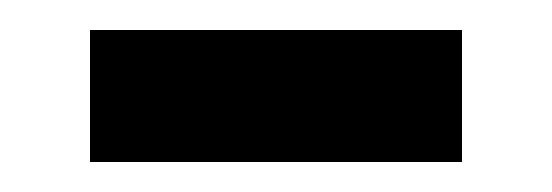

<svg xmlns="http://www.w3.org/2000/svg" viewBox="-20 -380 368 128"><path d="M40 -272V-360H288V-272Z"/></svg>

Font: Noto Sans Sinhala Medium
Style: Regular
Weight: 500
Designer: Jelle Bosma - Monotype Design Team
Foundry: Monotype Imaging Inc.
Version: Version 2.006; ttfautohint (v1.8.4.7-5d5b)